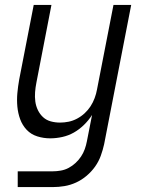

<svg xmlns="http://www.w3.org/2000/svg" viewBox="-20 -550 590 780"><path d="M195 210H52V146H194Q210 146 227 143Q244 140 259 132Q274 124 287 112Q300 100 309.5 85.5Q319 71 324.5 55.5Q330 40 333 24L354 -83Q340 -61 321 -42.5Q302 -24 280 -11.5Q258 1 233 6.5Q208 12 184 12Q157 12 131.5 4Q106 -4 88.5 -22.5Q71 -41 62 -65.5Q53 -90 50.5 -117Q48 -144 50.5 -171.5Q53 -199 58 -227L117 -530H189L128 -215Q124 -195 122.5 -175.5Q121 -156 123.5 -137.5Q126 -119 134 -102.5Q142 -86 155 -74Q168 -62 186 -57Q204 -52 224 -52Q241 -52 258.5 -55.5Q276 -59 293 -68Q310 -77 324 -90Q338 -103 348 -118.5Q358 -134 364.5 -151.5Q371 -169 374 -186L441 -530H513L403 36Q398 59 389.5 82.5Q381 106 366.5 126.5Q352 147 332 164Q312 181 289 191.5Q266 202 242 206Q218 210 195 210Z"/></svg>

Font: Lode
Style: Italic
Weight: 400
Italic angle: -11°
Monospace: yes
Designer: Belleve Invis
Foundry: Belleve Invis
Version: Version 29.2.0; ttfautohint (v1.8.3)